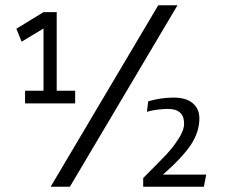

<svg xmlns="http://www.w3.org/2000/svg" viewBox="-20 -708 856 728"><path d="M653 -688 245 0H172L580 -688ZM762 -46 753 0H523V-33Q586 -96 610.5 -122Q635 -148 656.5 -181Q678 -214 678 -239Q678 -295 617 -295Q599 -295 579 -292.5Q559 -290 548 -287L537 -284L542 -324Q591 -338 638 -338Q686 -338 711 -316.5Q736 -295 736 -259Q736 -209 705 -161Q674 -113 598 -46ZM75 -316V-364H145V-600L62 -550L42 -599L145 -662H195V-364H265V-316Z"/></svg>

Font: Gudea
Style: Regular
Weight: 400
Designer: Agustina Mingote
Foundry: Agustina Mingote
Version: Version 1.002